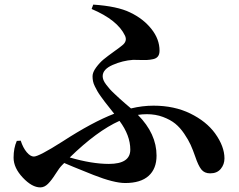

<svg xmlns="http://www.w3.org/2000/svg" viewBox="-20 -785 1040 834"><path d="M499 -260Q401 -216 283 -101Q379 -73 453 -73Q546 -73 546 -135Q546 -197 499 -260ZM378 -746 385 -765Q490 -758 545 -731Q602 -704 637.5 -659.5Q673 -615 673 -565Q673 -549 666 -540Q659 -531 645 -528Q631 -525 619 -524.5Q607 -524 587.5 -524.5Q568 -525 558 -525Q513 -522 469.5 -503Q426 -484 426 -454Q426 -446 429.5 -437Q433 -428 441.5 -417Q450 -406 457 -398Q464 -390 478.5 -376.5Q493 -363 500.5 -356Q508 -349 525.5 -334Q543 -319 549 -314Q598 -326 647 -326Q737 -326 806.5 -292Q876 -258 914 -206Q955 -149 955 -97Q955 -71 939 -51.5Q923 -32 893 -32Q868 -32 854.5 -49Q841 -66 828 -105Q818 -134 808 -156Q798 -178 780 -204.5Q762 -231 741 -248Q720 -265 688 -277Q656 -289 618 -289Q598 -289 579 -286Q660 -204 660 -109Q660 -52 625.5 -21Q591 10 524 10Q475 10 386 -25Q276 -69 259 -77L249 -67Q238 -56 221 -29Q204 -2 188.5 13.5Q173 29 155 29Q119 29 79 -13.5Q39 -56 39 -100Q39 -142 53 -173L70 -174Q80 -143 96 -124Q112 -105 127 -105Q149 -105 251 -170Q382 -255 476 -291Q470 -299 455.5 -317Q441 -335 435 -343Q429 -351 418.5 -365.5Q408 -380 403 -389Q398 -398 392 -410Q386 -422 384 -432.5Q382 -443 382 -454Q382 -471 397.5 -492Q413 -513 430 -527Q447 -541 475 -561Q503 -581 511 -588Q534 -606 523 -630Q491 -698 378 -746Z"/></svg>

Font: Swei Spring CJKtc
Style: Bold
Weight: 700
Version: Version 1.021